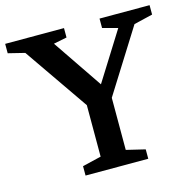

<svg xmlns="http://www.w3.org/2000/svg" viewBox="-112 -804 913 908"><g transform="rotate(-15 344.5 -350.0)"><path d="M-9 -654V-700H279V-654L214 -641L379 -398L527 -634L453 -654V-700H698V-654L606 -632L412 -323V-68L504 -46V0H197V-46L289 -68V-320L72 -634Z"/></g></svg>

Font: Volkhov
Style: Regular
Weight: 400
Designer: Cyreal (www.cyreal.org)
Foundry: Cyreal (www.cyreal.org)
Version: Version 1.010